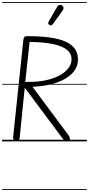

<svg xmlns="http://www.w3.org/2000/svg" viewBox="-25 -1349 848 1832"><path d="M130.5 0Q113 0 105.8 -12.2Q98.5 -24.5 100.5 -42L198 -969Q200 -986.5 206.8 -995.2Q213.5 -1004 235 -1004Q359 -1004 452 -991Q545 -978 606.5 -949Q668 -920 696 -873Q724 -826 717.5 -758.5Q711.5 -697.5 660.8 -645.8Q610 -594 515.8 -560.8Q421.5 -527.5 285 -520.5L624.5 -64.5Q636.5 -49 640 -37.2Q643.5 -25.5 641 -17.5Q639.5 -10 632.2 -5Q625 0 615 0Q606.5 0 595.2 -6.5Q584 -13 573 -27L211 -512L163.5 -41.5Q161.5 -24 156.2 -12Q151 0 130.5 0ZM216 -567.5Q346.5 -564 442.5 -590.2Q538.5 -616.5 593.5 -662.8Q648.5 -709 656 -764.5Q664.5 -827 621.2 -867.2Q578 -907.5 486.5 -927.5Q395 -947.5 257.5 -949ZM130.5 0Q113 0 105.8 -12.2Q98.5 -24.5 100.5 -42L198 -969Q200 -986.5 206.8 -995.2Q213.5 -1004 235 -1004Q359 -1004 452 -991Q545 -978 606.5 -949Q668 -920 696 -873Q724 -826 717.5 -758.5Q711.5 -697.5 660.8 -645.8Q610 -594 515.8 -560.8Q421.5 -527.5 285 -520.5L624.5 -64.5Q636.5 -49 640 -37.2Q643.5 -25.5 641 -17.5Q639.5 -10 632.2 -5Q625 0 615 0Q606.5 0 595.2 -6.5Q584 -13 573 -27L211 -512L163.5 -41.5Q161.5 -24 156.2 -12Q151 0 130.5 0ZM216 -567.5Q346.5 -564 442.5 -590.2Q538.5 -616.5 593.5 -662.8Q648.5 -709 656 -764.5Q664.5 -827 621.2 -867.2Q578 -907.5 486.5 -927.5Q395 -947.5 257.5 -949ZM448 -1110.5Q440 -1115.5 436 -1123Q432 -1130.5 441 -1146L518 -1280Q530.5 -1301.5 545.8 -1302.2Q561 -1303 570 -1295.5Q581.5 -1285 581 -1272.2Q580.5 -1259.5 572 -1247.5L479.5 -1119.5Q470.5 -1107 462.8 -1106.8Q455 -1106.5 448 -1110.5ZM-5 455H803.5V463H-5ZM-5 -16H803.5V0H-5ZM-5 -549H803.5V-541H-5ZM-5 -1329H803.5V-1321H-5Z"/></svg>

Font: Edu SA Dotted Guide
Style: Regular
Weight: 400
Designer: Tina and Corey Anderson, Eben Sorkin, Mirko Velimirovic
Foundry: Google for Education
Version: Version 2.000